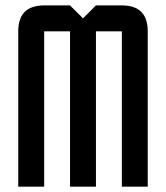

<svg xmlns="http://www.w3.org/2000/svg" viewBox="-20 -704 626 724"><path d="M244.1 -585.9H146.5V0H48.8V-585.9Q48.8 -683.6 146.5 -683.6H244.1L293 -634.8L341.8 -683.6H439.5Q537.1 -683.6 537.1 -585.9V0H439.5V-585.9H341.8V0H244.1Z"/></svg>

Font: BabelStone Runic Elder Futhark
Style: Regular
Weight: 400
Designer: Andrew West
Foundry: BabelStone
Version: Version 3.005 March 14, 2022